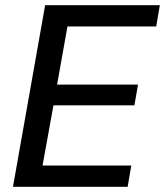

<svg xmlns="http://www.w3.org/2000/svg" viewBox="-20 -720 636 740"><path d="M30 0 154 -700H596L582 -618H240L200 -394H512L498 -314H186L144 -82H486L472 0Z"/></svg>

Font: DM Sans 9pt Medium
Style: Italic
Weight: 500
Italic angle: -10°
Version: Version 4.004;gftools[0.9.30]